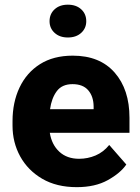

<svg xmlns="http://www.w3.org/2000/svg" viewBox="-20 -770 582 800"><path d="M299.8 9.8Q215.8 9.8 156 -25.1Q96.2 -60.1 64.2 -118.2Q32.2 -176.3 32.2 -246.6V-265.1Q32.2 -343.8 61.5 -405.5Q90.8 -467.3 146.7 -502.7Q202.6 -538.1 283.2 -538.1Q396 -538.1 457.8 -467.5Q519.5 -397 519.5 -279.3V-216.8H187.5Q195.3 -167.5 227.1 -137.9Q258.8 -108.4 309.6 -108.4Q345.7 -108.4 378.4 -122.3Q411.1 -136.2 435.1 -166L506.3 -84.5Q481.9 -48.8 429.2 -19.5Q376.5 9.8 299.8 9.8ZM282.2 -419.4Q238.3 -419.4 216.6 -390.1Q194.8 -360.8 188.5 -314.9H370.1V-326.7Q369.6 -368.2 347.7 -393.8Q325.7 -419.4 282.2 -419.4ZM186.5 -681.6Q186.5 -711.9 207.5 -731.2Q228.5 -750.5 262.7 -750.5Q297.4 -750.5 318.4 -731.2Q339.4 -711.9 339.4 -681.6Q339.4 -652.3 318.4 -633.1Q297.4 -613.8 262.7 -613.8Q228.5 -613.8 207.5 -633.1Q186.5 -652.3 186.5 -681.6Z"/></svg>

Font: Vazirmatn RD FD ExtraBold
Style: Regular
Weight: 800
Designer: Saber Rastikerdar
Foundry: Saber Rastikerdar
Version: Version 33.003